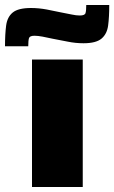

<svg xmlns="http://www.w3.org/2000/svg" viewBox="-72 -748 457 768"><path d="M56 0V-510H259V0ZM-52 -563Q-52 -611 -47.5 -645.5Q-43 -680 -21 -698Q1 -716 52 -716Q83 -716 115 -710Q147 -704 174 -698Q196 -694 214.5 -690Q233 -686 247 -686Q267 -686 270 -695.5Q273 -705 273 -728H365Q365 -680 360.5 -646Q356 -612 334 -593.5Q312 -575 262 -575Q230 -575 198.5 -581.5Q167 -588 139 -593Q117 -598 98 -601.5Q79 -605 66 -605Q47 -605 44 -595.5Q41 -586 41 -563Z"/></svg>

Font: Saira SemiExpanded ExtraBold
Style: Regular
Weight: 800
Width: 6
Designer: Hector Gatti with collaboration of the Omnibus-Type team
Foundry: Omnibus-Type
Version: Version 1.101